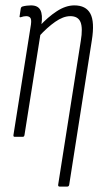

<svg xmlns="http://www.w3.org/2000/svg" viewBox="-20 -508 386 713"><path d="M202 185Q195 185 196 178L280 -356Q288 -404 279 -426Q270 -448 241 -448Q215 -448 185 -427Q155 -406 124 -372L127 -411Q157 -444 190.5 -466Q224 -488 256 -488Q299 -488 315.5 -457.5Q332 -427 321 -358L237 178Q236 185 229 185ZM34 0Q29 0 30 -7L93 -405Q98 -431 94 -439.5Q90 -448 77 -448Q73 -448 67.5 -447Q62 -446 57 -444Q51 -443 53 -449L57 -476Q58 -480 59.5 -481.5Q61 -483 64 -484Q71 -486 79.5 -487Q88 -488 95 -488Q121 -488 130 -470.5Q139 -453 134 -418L131 -398V-386L71 -7Q70 0 65 0Z"/></svg>

Font: Sofia Sans Extra Condensed Light
Style: Italic
Weight: 300
Italic angle: -9°
Version: Version 4.100